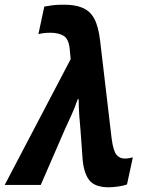

<svg xmlns="http://www.w3.org/2000/svg" viewBox="-72 -785 619 815"><path d="M390 10Q329 10 305.5 -22Q282 -54 278 -118L270 -229Q267 -260 264.5 -295Q262 -330 262 -364H258Q246 -329 233 -300.5Q220 -272 204 -237L101 0H-52L228 -534L224 -575Q220 -620 198 -633Q176 -646 142 -646Q127 -646 114 -644.5Q101 -643 91 -640L116 -757Q131 -760 150 -762.5Q169 -765 193 -765Q245 -766 278 -752Q311 -738 328.5 -705Q346 -672 353 -612L402 -196Q409 -144 422.5 -128Q436 -112 457 -112Q467 -112 475 -113.5Q483 -115 492 -117L467 -2Q454 3 430.5 6.5Q407 10 390 10Z"/></svg>

Font: Noto Sans SemiCondensed
Style: Bold Italic
Weight: 700
Width: 4
Italic angle: -12°
Designer: Monotype Design Team
Foundry: Monotype Imaging Inc.
Version: Version 2.013; ttfautohint (v1.8.4.7-5d5b)